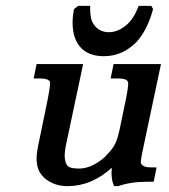

<svg xmlns="http://www.w3.org/2000/svg" viewBox="-20 -632 577 656"><path d="M503 -601Q484 -530 446 -488Q398 -440 335 -440Q254 -440 233 -512Q229 -529 228.5 -541Q228 -553 228 -555Q228 -576 233 -601L247 -612H288Q288 -607 288 -602Q288 -585 291 -570.5Q294 -556 303 -545Q321 -522 352 -522Q382 -522 410 -545Q424 -556 434.5 -572.5Q445 -589 454 -612H497ZM106 -76Q105 -82 105 -90Q105 -111 113 -147L138 -268Q151 -330 151 -347Q151 -350 151 -352Q146 -364 115 -364H95L105 -413H264L207 -144Q201 -117 201 -99Q201 -84 207.5 -70Q214 -56 249 -56Q296 -56 343 -100H342Q367 -125 374 -142Q381 -155 389 -191L405 -268Q418 -328 418 -346Q418 -350 417 -352Q414 -364 382 -364H358L368 -413H530L472 -139Q461 -89 461 -78Q461 -75 462 -74Q467 -60 497 -60H515L505 -11H482Q426 -11 384 4H370Q364 -9 362.5 -21Q361 -33 361 -42Q361 -50 362 -59Q293 4 211 4Q168 4 138 -19Q108 -42 106 -77Z"/></svg>

Font: New Athena Unicode
Style: Bold Italic
Weight: 700
Designer: J. Rusten 1997; rev. by R. Hancock 2001, 2002, rev. by D. Mastronarde 2002-2021
Foundry: Society for Classical Studies (formerly American Philological Association)
Version: Version 5.008